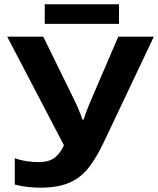

<svg xmlns="http://www.w3.org/2000/svg" viewBox="-20 -869 740 899"><path d="M189.5 -849.1H537.1V-757.3H189.5ZM700.2 -697.3 466.3 -203.6Q433.1 -133.3 396.5 -85.7Q359.9 -38.1 306.2 -14.2Q252.4 9.8 167.5 9.8Q140.6 9.8 108.6 6.1Q76.7 2.4 49.3 -4.9V-128.4Q73.7 -119.1 103.3 -114.5Q132.8 -109.9 159.7 -109.9Q209.5 -109.9 235.8 -130.4Q262.2 -150.9 279.3 -189L13.7 -697.3H182.6L327.1 -402.3Q335.9 -384.8 347.7 -357.2Q359.4 -329.6 365.7 -309.1H371.6Q376 -324.2 383.5 -344.5Q391.1 -364.7 398.9 -383.1Q406.7 -401.4 410.6 -410.6L533.7 -697.3Z"/></svg>

Font: Lunasima
Style: Bold
Weight: 700
Designer: The DocRepair Project, Monotype Design Team
Foundry: Google
Version: Version 2.009